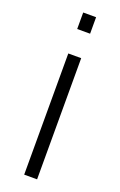

<svg xmlns="http://www.w3.org/2000/svg" viewBox="-143 -763 503 804"><g transform="rotate(20 109.0 -361.0)"><path d="M80 -649H137.5V-722.5H80ZM80 0H137.5V-540H80Z"/></g></svg>

Font: Eudonet Light
Style: Regular
Weight: 300
Designer: Mikhail Sharanda
Foundry: Mikhail Sharanda
Version: Version 4.503;Glyphs 3.1.2 (3151)